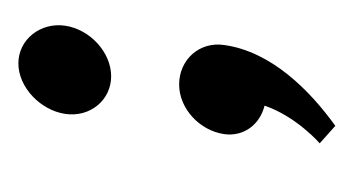

<svg xmlns="http://www.w3.org/2000/svg" viewBox="-108 -198 385 209"><g transform="rotate(-90 84.5 -93.5)"><path d="M65 -215C61 -188 80 -165 106 -165C132 -165 157 -188 161 -215C165 -242 146 -266 120 -266C94 -266 69 -242 65 -215ZM97 -91C71 -91 47 -69 43 -42C40 -20 54 -3 74 2C62 37 33 62 33 62L52 79C91 51 133 9 140 -42C144 -69 124 -91 97 -91Z"/></g></svg>

Font: Hussar Tani
Style: Kurs
Weight: 700
Foundry: Cannot Into Space Fonts
Version: Version 0.92